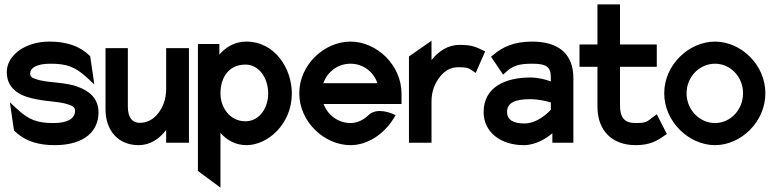

<svg xmlns="http://www.w3.org/2000/svg" viewBox="-20 -652 3534 877"><path d="M11 -323C11 -237 85 -209 150 -198C198 -188 257 -188 294 -174C312 -168 323 -162 323 -146C323 -109 286 -90 225 -90C151 -90 113 -103 56 -156L25 -185L44 -56C98 -2 165 11 230 11C370 11 430 -57 430 -138C430 -204 386 -237 337 -255C276 -279 195 -272 143 -291C125 -297 118 -302 118 -316C118 -345 153 -361 210 -361C284 -361 323 -348 380 -295L411 -266L392 -395C338 -449 270 -462 205 -462C97 -462 11 -401 11 -323Z M462 -152C462 -58 518 11 613 11C668 11 708 -19 739 -58V0H843V-432H739V-246C739 -198 723 -160 702 -134C683 -110 656 -91 619 -91C581 -91 564 -119 564 -165V-432H462Z M884 129 987 205V-45C1015 -13 1054 11 1106 11C1202 11 1313 -84 1313 -225C1313 -342 1233 -462 1106 -462C1053 -462 1013 -438 982 -403V-451H884ZM987 -225C987 -303 1029 -357 1101 -357C1163 -357 1205 -296 1205 -225C1205 -160 1166 -98 1101 -98C1030 -98 987 -161 987 -225Z M1347 -226C1347 -95 1462 11 1581 11C1658 11 1733 -38 1778 -111L1787 -126L1771 -133C1770 -133 1702 -164 1663 -126C1640 -104 1612 -90 1581 -90C1525 -90 1477 -126 1458 -177H1814V-224C1814 -356 1700 -462 1581 -462C1462 -462 1347 -357 1347 -226ZM1457 -272C1475 -324 1523 -361 1581 -361C1638 -361 1686 -325 1704 -272Z M1848 0H1951V-190C1951 -238 1969 -276 1990 -302C2009 -326 2036 -345 2073 -345C2116 -345 2121 -340 2138 -329L2153 -319L2196 -417L2182 -424C2155 -436 2139 -447 2080 -447C2024 -447 1983 -417 1951 -378V-466L1848 -394Z M2189 -140C2189 -47 2269 11 2372 11C2428 11 2475 -20 2503 -43V0H2599V-295C2599 -407 2530 -462 2411 -462C2328 -462 2276 -438 2233 -401L2223 -393L2278 -311L2291 -323C2324 -353 2353 -361 2411 -361C2475 -361 2496 -347 2496 -299V-280C2475 -288 2440 -298 2402 -298C2290 -298 2189 -255 2189 -140ZM2296 -141C2296 -185 2338 -199 2402 -199C2439 -199 2477 -190 2496 -184V-151C2484 -137 2434 -88 2375 -88C2324 -88 2296 -105 2296 -141Z M2627 -347H2709V-160C2711 -52 2779 11 2883 11C2951 11 2983 -10 3016 -33L3026 -40L2980 -130L2966 -120C2936 -98 2937 -90 2883 -90C2832 -90 2812 -115 2812 -171V-347H2980V-449H2812V-632H2709V-449H2627Z M3014 -226C3014 -95 3128 11 3246 11C3364 11 3476 -95 3476 -226C3476 -357 3364 -462 3246 -462C3128 -462 3014 -357 3014 -226ZM3116 -226C3116 -301 3175 -361 3246 -361C3317 -361 3374 -301 3374 -226C3374 -151 3317 -90 3246 -90C3175 -90 3116 -151 3116 -226Z"/></svg>

Font: Charger Sport
Style: BlkNrw
Weight: 900
Designer: Jasper
Foundry: Cannot Into Space Fonts
Version: Version 1.1